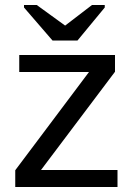

<svg xmlns="http://www.w3.org/2000/svg" viewBox="-20 -748 540 768"><path d="M450 0H41V-67L336 -460H57V-528H440V-461L144 -68H450ZM399 -718 290 -586H190L76 -718V-728H127L240 -646H241L348 -728H399Z"/></svg>

Font: Libra Sans
Style: Regular
Weight: 400
Foundry: Context Ltd
Version: Version 1.002